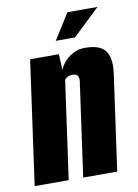

<svg xmlns="http://www.w3.org/2000/svg" viewBox="-80 -704 544 756"><g transform="rotate(-10 192.0 -326.0)"><path d="M-3 0 66 -495H181L184 -432Q198 -464 226 -483Q254 -502 286 -502Q320 -502 341 -493Q362 -484 371.5 -467Q381 -450 382.5 -426Q384 -402 379 -371L327 0H191L242 -365Q244 -374 244 -381.5Q244 -389 242 -394.5Q240 -400 234.5 -403Q229 -406 219 -406Q212 -406 206 -404Q200 -402 195.5 -399Q191 -396 188 -393L133 0ZM178 -549 243 -652H363L255 -549Z"/></g></svg>

Font: Alumni Sans ExtraBold
Style: Italic
Weight: 800
Italic angle: -8°
Designer: Robert E. Leuschke
Foundry: Robert E. Leuschke
Version: Version 1.016